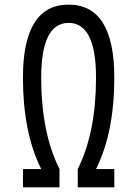

<svg xmlns="http://www.w3.org/2000/svg" viewBox="-20 -801 587 821"><path d="M78.1 0V-78.1H156.2Q78.1 -234.4 78.1 -468.8Q78.1 -781.2 273.4 -781.2Q468.8 -781.2 468.8 -468.8Q468.8 -234.4 390.6 -78.1H468.8V0H312.5V-78.1Q390.6 -234.4 390.6 -468.8Q390.6 -703.1 273.4 -703.1Q156.2 -703.1 156.2 -468.8Q156.2 -234.4 234.4 -78.1V0Z"/></svg>

Font: Luculent
Style: Regular
Weight: 400
Monospace: yes
Designer: Andrew Kensler
Version: Version 1.0.0-845fa02f9341